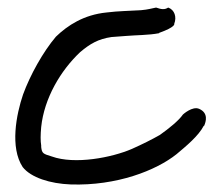

<svg xmlns="http://www.w3.org/2000/svg" viewBox="-20 -468 580 508"><path d="M89 -83C87 -95 87 -111 89 -132C97 -208 140 -281 192 -330C218 -352 240 -365 275 -370C287 -371 305 -372 315 -373C338 -375 375 -375 400 -380H401V-381C446 -397 441 -405 441 -405C448 -423 442 -442 425 -448C416 -442 407 -443 393 -448C377 -445 374 -443 353 -441C322 -439 294 -439 262 -435C202 -429 159 -401 128 -371C94 -331 60 -270 41 -218C23 -165 6 -78 40 -26C62 2 113 18 167 20C289 24 393 -17 447 -60C472 -81 505 -108 519 -135H520C525 -146 532 -169 507 -180C489 -188 464 -165 464 -165C453 -149 427 -128 403 -111C382 -99 356 -86 329 -74C276 -51 178 -32 117 -54C94 -61 91 -62 89 -79Z"/></svg>

Font: Stray Cat
Style: ExBdExt
Weight: 800
Version: Version 1.0